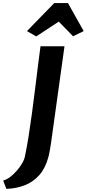

<svg xmlns="http://www.w3.org/2000/svg" viewBox="-107 -1044 557 1233"><path d="M-66 169 -86.6 115.5Q-65.1 109.8 -42.1 92.7Q-19.1 75.5 1.1 52.1Q21.4 28.7 35.6 4Q49.8 -20.7 53.5 -42Q65.4 -97.7 76.4 -167.3Q87.4 -236.9 97.8 -313.4Q108.2 -389.9 117.7 -467.2Q127.3 -544.5 136.1 -616.1Q144.9 -687.7 153.1 -747H307.2L227.1 -171.5Q219.8 -116.2 213.7 -82.7Q207.7 -49.1 204.2 -37Q185 35.1 146.2 79.5Q107.3 123.8 53.2 145.2Q-0.9 166.6 -66 169ZM270.4 -905.2 125.6 -810.1 66.1 -844.3 241.6 -1024.5H329.3L430.4 -844.3L362.2 -811.1Z"/></svg>

Font: Merriweather Sans Variable Regular
Style: Italic
Weight: 300
Italic angle: -8°
Designer: Eben Sorkin
Foundry: Eben Sorkin
Version: Version 2.001